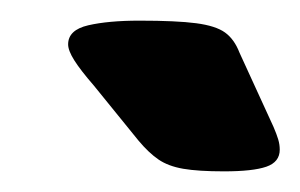

<svg xmlns="http://www.w3.org/2000/svg" viewBox="-20 -738 291 186"><path d="M197 -572Q172 -572 157.5 -574.5Q143 -577 133.5 -583.5Q124 -590 114 -602L71 -655Q58 -670 52 -679.5Q46 -689 46 -695Q46 -709 65.5 -713.5Q85 -718 115 -718Q151 -718 170 -715.5Q189 -713 198 -706.5Q207 -700 212 -687L245 -615Q248 -608 249.5 -603Q251 -598 251 -593Q251 -581 238 -576.5Q225 -572 197 -572Z"/></svg>

Font: Asap Black
Style: Italic
Weight: 900
Italic angle: -6°
Designer: Pablo Cosgaya
Foundry: Omnibus-Type
Version: Version 3.001